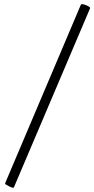

<svg xmlns="http://www.w3.org/2000/svg" viewBox="-20 -742 448 913"><path d="M22.5 143.6Q12.2 138.7 7.8 135.5Q3.4 132.3 4.4 129.4L364.7 -720.2Q365.2 -722.2 370.1 -722.2Q378.4 -722.2 389.6 -717.3Q399.9 -712.9 404.8 -709.2Q409.7 -705.6 407.7 -701.2L45.9 149.4Q44.9 151.9 38.1 150.1Q31.2 148.4 22.5 143.6Z"/></svg>

Font: JuniusX Light
Style: Regular
Weight: 300
Designer: Peter S. Baker
Foundry: Briery Creek Software
Version: Version 1.008